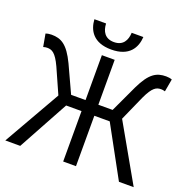

<svg xmlns="http://www.w3.org/2000/svg" viewBox="-144 -975 1094 1113"><g transform="rotate(20 402.5 -418.5)"><path d="M6 0H98L268 -311H363V0H442V-311H537L707 0H798L599 -350L668 -505C702 -578 725 -588 754 -588C760 -588 769 -587 778 -584L792 -662C782 -666 768 -668 756 -668C697 -668 656 -646 608 -546L530 -379H442V-656H363V-379H274L197 -546C149 -646 108 -668 49 -668C37 -668 23 -666 13 -662L27 -584C35 -587 45 -588 51 -588C80 -588 103 -578 137 -505L206 -350ZM402 -705C513 -705 549 -770 553 -837H481C479 -790 458 -751 402 -751C346 -751 325 -790 323 -837H251C255 -770 291 -705 402 -705Z"/></g></svg>

Font: Giro Sans Regular
Style: Regular
Weight: 400
Designer: Paul D. Hunt
Foundry: Adobe Systems Incorporated
Version: Version 1.000;PS 1.0;hotconv 1.0.88;makeotf.lib2.5.647800